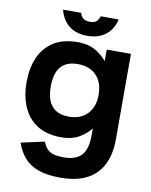

<svg xmlns="http://www.w3.org/2000/svg" viewBox="-97 -744 820 1044"><g transform="rotate(10 313.5 -222.0)"><path d="M276.3 -512.7Q332.3 -512.7 370.8 -491.2Q409.3 -469.7 437 -436.3V-500H570.7V-26.3Q570.7 49.7 544 107.2Q517.3 164.7 459.5 197.2Q401.7 229.7 308 229.7Q232.3 229.7 184.2 211.3Q136 193 107.7 159.5Q79.3 126 63.7 79.7L192.3 51Q201.3 73.3 213.8 88Q226.3 102.7 248 110.2Q269.7 117.7 308 117.7Q355 117.7 383.7 101.3Q412.3 85 424.7 53.2Q437 21.3 437 -26.3V-64Q409.3 -30.7 370.8 -9Q332.3 12.7 276.3 12.7Q194.3 12.7 141.5 -21.7Q88.7 -56 63.5 -115.5Q38.3 -175 38.3 -250Q38.3 -326 63.5 -385.3Q88.7 -444.7 141.5 -478.7Q194.3 -512.7 276.3 -512.7ZM172 -250Q172 -205 184.5 -172.7Q197 -140.3 225 -122.7Q253 -105 298.3 -105Q339.3 -105 370.2 -122Q401 -139 418.7 -171.2Q436.3 -203.3 436.3 -250Q436.3 -297.7 418.7 -329.8Q401 -362 370.2 -378.7Q339.3 -395.3 298.3 -395.3Q253 -395.3 225 -378Q197 -360.7 184.5 -328.3Q172 -296 172 -250ZM319.3 -555.3Q275 -555.3 243.5 -570.5Q212 -585.7 192.8 -612.3Q173.7 -639 165.3 -672.7H265.7Q269 -656.7 281.3 -644.8Q293.7 -633 319.3 -633Q345 -632.3 357.3 -644.5Q369.7 -656.7 373 -672.7H472.7Q465.3 -639 445.8 -612.3Q426.3 -585.7 394.7 -570.5Q363 -555.3 319.3 -555.3Z"/></g></svg>

Font: Nata Sans
Style: Regular
Weight: 400
Designer: Daniel Uzquiano Cruz
Version: Version 1.001